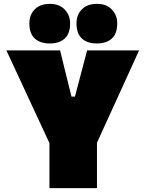

<svg xmlns="http://www.w3.org/2000/svg" viewBox="-20 -974 753 994"><path d="M236 0V-233L103 -519.5Q80.5 -568 60 -612.2Q39.5 -656.5 13 -713H291Q299.5 -679 305.5 -654.2Q311.5 -629.5 317 -607.5Q322.5 -585.5 329 -559L350 -474H368L390 -557.5Q397.5 -585 403.2 -607.8Q409 -630.5 415.8 -655.2Q422.5 -680 431 -713H700Q678 -664.5 655.5 -615.2Q633 -566 612 -520L482 -235V0ZM481 -749Q431.5 -749 403.8 -774.8Q376 -800.5 376 -853Q376 -897.5 404 -925.8Q432 -954 482 -954Q531.5 -954 559.2 -924.5Q587 -895 587 -853Q587 -800.5 559.2 -774.8Q531.5 -749 481 -749ZM237 -749Q187.5 -749 159.8 -774.8Q132 -800.5 132 -853Q132 -897.5 160 -925.8Q188 -954 238 -954Q287.5 -954 315.2 -924.5Q343 -895 343 -853Q343 -800.5 315.2 -774.8Q287.5 -749 237 -749Z"/></svg>

Font: Commissioner Black
Style: Regular
Weight: 900
Designer: Kostas Bartsokas
Foundry: Kostas Bartsokas
Version: Version 1.000; ttfautohint (v1.8.3)